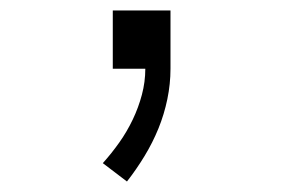

<svg xmlns="http://www.w3.org/2000/svg" viewBox="-20 -131 540 366"><path d="M222 215 176 180Q193 161 207.5 140.5Q222 120 233 97Q244 74 250.5 49.5Q257 25 257 0H195V-111H305V0Q305 29 299 58Q293 87 282 114Q271 141 255.5 166.5Q240 192 222 215Z"/></svg>

Font: Iosevka SS04 Light
Style: Regular
Weight: 300
Monospace: yes
Designer: Belleve Invis
Foundry: Belleve Invis
Version: Version 19.0.0; ttfautohint (v1.8.4)